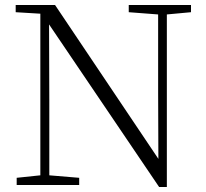

<svg xmlns="http://www.w3.org/2000/svg" viewBox="-20 -743 828 771"><path d="M619 8H650V-685L747 -694V-723H497V-694L615 -685V-373L616 -105L201 -723H43V-694L142 -688V-39L47 -29V0H298V-29L178 -39V-343L177 -645Z"/></svg>

Font: Noto Serif CJK HK ExtraLight
Style: Regular
Weight: 200
Designer: Ryoko NISHIZUKA 西塚涼子 (kana & ideographs); Frank Grießhammer (Latin, Greek & Cyrillic); Wenlong ZHANG 张文龙 (bopomofo); San
Foundry: Adobe
Version: Version 2.001;hotconv 1.1.0;makeotfexe 2.6.0